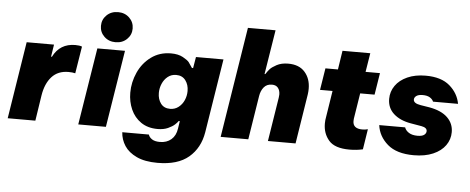

<svg xmlns="http://www.w3.org/2000/svg" viewBox="-60 -945 3220 1315"><g transform="rotate(5 1550.5 -287.5)"><path d="M12 0 96 -530H284L271 -446H277Q324 -540 430 -540Q460 -540 476 -533L446 -347Q427 -352 399 -352Q327 -352 284.5 -305Q242 -258 229 -176L202 0Z M593 -686Q593 -730 624 -760Q655 -790 702 -790Q749 -790 780 -760Q811 -730 811 -686Q811 -643 780 -613Q749 -583 702 -583Q655 -583 624 -613Q593 -643 593 -686ZM687 0H497L582 -530H772Z M802 27H985Q990 45 1009.5 58Q1029 71 1064 71Q1111 71 1142 44.5Q1173 18 1180 -31L1188 -83H1180Q1175 -74 1158.5 -58.5Q1142 -43 1112 -29.5Q1082 -16 1041 -16Q973 -16 926.5 -48Q880 -80 856.5 -133Q833 -186 833 -248Q833 -320 863.5 -387.5Q894 -455 952 -497.5Q1010 -540 1088 -540Q1138 -540 1170.5 -522Q1203 -504 1213 -491Q1223 -478 1239 -453H1247L1260 -530H1449L1368 -22Q1350 87 1274.5 151Q1199 215 1060 215Q973 215 916.5 188.5Q860 162 832.5 119.5Q805 77 802 27ZM1223 -293Q1223 -336 1200.5 -366Q1178 -396 1136 -396Q1103 -396 1078.5 -376.5Q1054 -357 1041 -326.5Q1028 -296 1028 -263Q1028 -220 1050 -190.5Q1072 -161 1114 -161Q1147 -161 1172 -180.5Q1197 -200 1210 -230Q1223 -260 1223 -293Z M1476 0 1597 -760H1787L1738 -455H1743Q1756 -475 1769 -490Q1782 -505 1814.5 -522.5Q1847 -540 1894 -540Q1969 -540 2008.5 -495Q2048 -450 2048 -381Q2048 -362 2045 -341L1991 0H1801L1849 -302Q1851 -316 1851 -324Q1851 -352 1837 -369.5Q1823 -387 1795 -387Q1760 -387 1740 -363Q1720 -339 1714 -302L1666 0Z M2402 -380 2374 -204Q2373 -198 2373 -187Q2373 -135 2438 -135Q2458 -135 2476 -140L2454 0Q2411 10 2362 10Q2261 10 2220 -37.5Q2179 -85 2179 -153Q2179 -177 2184 -202L2212 -380H2126L2150 -530H2236L2256 -660H2447L2426 -530H2525L2501 -380Z M2551 -175H2729Q2736 -154 2758.5 -139.5Q2781 -125 2818 -125Q2850 -125 2864 -136Q2878 -147 2878 -162Q2878 -186 2840 -193L2764 -206Q2690 -219 2646.5 -258.5Q2603 -298 2603 -360Q2603 -410 2631.5 -451Q2660 -492 2713.5 -516Q2767 -540 2839 -540Q2946 -540 3004.5 -489.5Q3063 -439 3076 -367H2904Q2898 -383 2879.5 -394.5Q2861 -406 2830 -406Q2801 -406 2786.5 -395.5Q2772 -385 2772 -370Q2772 -344 2821 -336L2883 -326Q2966 -311 3008 -270Q3050 -229 3050 -170Q3050 -120 3021 -79Q2992 -38 2936.5 -14Q2881 10 2804 10Q2686 10 2623.5 -44Q2561 -98 2551 -175Z"/></g></svg>

Font: Be Vietnam Black
Style: Italic
Weight: 900
Italic angle: -9°
Designer: Lam Bao; Tony Le; Vietanh Nguyen
Foundry: Yellow Type Foundry
Version: Version 5.000